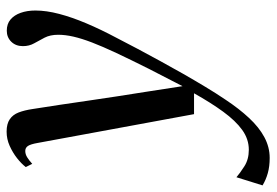

<svg xmlns="http://www.w3.org/2000/svg" viewBox="-195 -423 816 566"><g transform="rotate(-90 213.0 -140.0)"><path d="M74.5 -437.5Q71 -457.5 65.8 -465.5Q60.5 -473.5 51 -473.5Q41.5 -473.5 32.5 -468Q23.5 -462.5 13 -453L3.5 -472Q13.5 -485 29.8 -497.8Q46 -510.5 66 -519.5Q86 -528.5 108 -528.5Q131 -528.5 144.5 -519.2Q158 -510 164.5 -493Q171 -476 174.5 -452.5Q180.5 -414.5 186.8 -373Q193 -331.5 199.2 -288.5Q205.5 -245.5 212 -202.8Q218.5 -160 225 -120L242 -10L293 -109Q320.5 -164 339.8 -205Q359 -246 370.8 -276.8Q382.5 -307.5 388 -331.5Q393.5 -355.5 393.5 -376.5Q393.5 -400 385 -416.5Q376.5 -433 368.2 -447.5Q360 -462 360 -480.5Q360 -501.5 373 -514.8Q386 -528 405.5 -528Q425.5 -528 438.5 -517Q451.5 -506 458.2 -487Q465 -468 465 -443.5Q465 -411.5 455 -373.5Q445 -335.5 427.2 -293.5Q409.5 -251.5 385 -205.5Q370 -176 352.5 -143.2Q335 -110.5 316.5 -76.5Q298 -42.5 278.8 -8.8Q259.5 25 240.2 57Q221 89 202 117Q175.5 157 148.2 186.2Q121 215.5 91.8 231.2Q62.5 247 30.5 247Q5.5 247 -14.2 241.5Q-34 236 -50.5 226L-26.5 149Q-15 159 5.5 172.2Q26 185.5 54.5 185.5Q86 185.5 113 166Q140 146.5 166.5 110.2Q193 74 221 24H159.5Z"/></g></svg>

Font: Merriweather 120pt
Style: Italic
Weight: 400
Italic angle: -7.8°
Version: Version 2.101